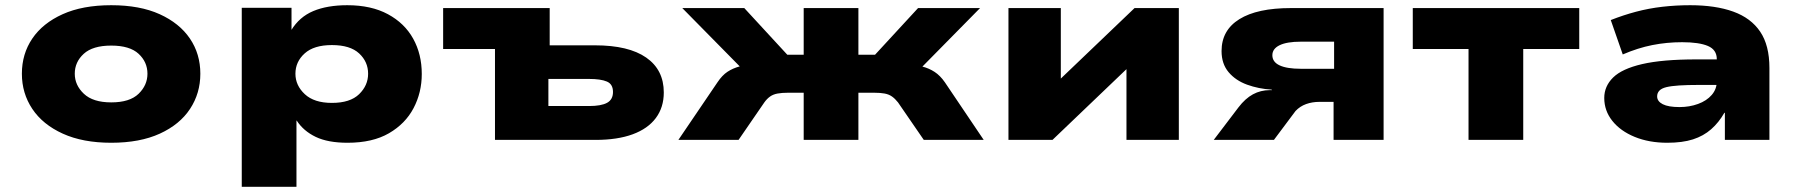

<svg xmlns="http://www.w3.org/2000/svg" viewBox="-20 -537 6906 737"><path d="M407 11Q298 11 221 -24Q144 -59 104 -119Q64 -179 64 -254Q64 -330 104 -389Q144 -448 220.5 -482.5Q297 -517 407 -517Q517 -517 593 -482.5Q669 -448 709 -389Q749 -330 749 -254Q749 -179 709.5 -119Q670 -59 593.5 -24Q517 11 407 11ZM407 -144Q478 -144 512 -177Q546 -210 546 -254Q546 -299 512 -330.5Q478 -362 407 -362Q336 -362 301.5 -330.5Q267 -299 267 -254Q267 -210 302 -177Q337 -144 407 -144Z M908 180V-507H1099V-421H1098Q1129 -472 1182.5 -494.5Q1236 -517 1313 -517Q1405 -517 1469 -482.5Q1533 -448 1566 -388.5Q1599 -329 1599 -253Q1599 -182 1567.5 -122Q1536 -62 1473 -25.5Q1410 11 1314 11Q1239 11 1192 -11.5Q1145 -34 1119 -74H1118V180ZM1254 -142Q1324 -142 1358.5 -175.5Q1393 -209 1393 -254Q1393 -300 1358.5 -332Q1324 -364 1254 -364Q1185 -364 1149.5 -332Q1114 -300 1114 -254Q1114 -209 1150 -175.5Q1186 -142 1254 -142Z M1880 0V-349H1681V-506H2090V-363H2264Q2393 -363 2460.5 -316Q2528 -269 2528 -182Q2528 -125 2497.5 -84Q2467 -43 2408.5 -21.5Q2350 0 2266 0ZM2085 -130H2241Q2288 -130 2310.5 -142.5Q2333 -155 2333 -184Q2333 -214 2309.5 -224Q2286 -234 2241 -234H2085Z M2584 0 2734 -221Q2752 -248 2772.5 -261.5Q2793 -275 2819 -282Q2845 -289 2879 -292L2868 -233L2599 -506H2837L3002 -327H3065V-506H3275V-327H3339L3504 -506H3742L3473 -233L3462 -292Q3495 -288 3520.5 -281.5Q3546 -275 3567.5 -261Q3589 -247 3607 -221L3756 0H3526L3427 -144Q3416 -158 3404 -166.5Q3392 -175 3375.5 -178Q3359 -181 3337 -181H3275V0H3065V-181H3004Q2982 -181 2965 -178Q2948 -175 2936 -166.5Q2924 -158 2914 -144L2815 0Z M3851 0V-506H4052V-201H4016L4335 -506H4505V0H4304V-306H4340L4020 0Z M4639 0 4734 -125Q4760 -159 4789.5 -175Q4819 -191 4854 -191H4863L4861 -193Q4811 -196 4767 -212Q4723 -228 4696 -260Q4669 -292 4669 -341Q4669 -421 4737.5 -463.5Q4806 -506 4935 -506H5291V0H5099V-146H5045Q5017 -146 4993.5 -137.5Q4970 -129 4953 -111L4870 0ZM4973 -273H5101V-377H4973Q4920 -377 4892 -363.5Q4864 -350 4864 -325Q4864 -299 4892 -286Q4920 -273 4973 -273Z M5617 0V-349H5403V-506H6042V-349H5827V0Z M6380 11Q6310 11 6255 -11.5Q6200 -34 6169 -73Q6138 -112 6138 -161Q6138 -206 6172 -239.5Q6206 -273 6283.5 -291Q6361 -309 6491 -309H6596V-211H6502Q6457 -211 6426 -209Q6395 -207 6376.5 -202.5Q6358 -198 6349.5 -189Q6341 -180 6341 -167Q6341 -148 6362.5 -137Q6384 -126 6427 -126Q6465 -126 6498 -138Q6531 -150 6550.5 -172.5Q6570 -195 6570 -225V-310Q6570 -346 6536 -360.5Q6502 -375 6437 -375Q6378 -375 6322.5 -364Q6267 -353 6209 -328L6163 -460Q6211 -479 6260 -492Q6309 -505 6361 -511Q6413 -517 6468 -517Q6565 -517 6633 -492.5Q6701 -468 6736.5 -415.5Q6772 -363 6772 -276V0H6601V-104H6599Q6578 -67 6548.5 -41Q6519 -15 6478.5 -2Q6438 11 6380 11Z"/></svg>

Font: Nunito Sans 7pt Expanded Black
Style: Regular
Weight: 900
Width: 7
Designer: Vernon Adams
Foundry: Vernon Adams
Version: Version 3.101;gftools[0.9.27]